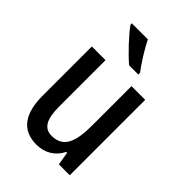

<svg xmlns="http://www.w3.org/2000/svg" viewBox="-227 -930 972 972"><g transform="rotate(45 259.5 -444.0)"><path d="M242 -832H127V-823C154 -783 227 -706 268 -672H334V-684C306 -720 264 -787 242 -832ZM449 -606H351V-325C351 -204 325 -142 242 -142C189 -142 165 -184 165 -273V-606H67V-254C67 -127 115 -56 220 -56C277 -56 326 -83 353 -137H359L371 -66H449Z"/></g></svg>

Font: Noto Sans Malayalam UI Condensed Medium
Style: Regular
Weight: 500
Width: 3
Designer: Jelle Bosma - Monotype Design Team
Foundry: Monotype Imaging Inc.
Version: Version 2.104